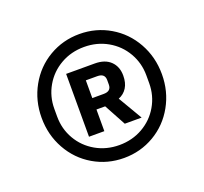

<svg xmlns="http://www.w3.org/2000/svg" viewBox="-82 -804 636 600"><g transform="rotate(-20 236.0 -504.0)"><path d="M36 -504Q36 -561 62.5 -608.5Q89 -656 135 -683Q181 -710 236 -710Q291 -710 337 -683Q383 -656 409.5 -608.5Q436 -561 436 -504Q436 -447 409.5 -399.5Q383 -352 337 -325Q291 -298 236 -298Q181 -298 135 -325Q89 -352 62.5 -399.5Q36 -447 36 -504ZM389 -491V-517Q389 -558 369 -592.5Q349 -627 314 -647Q279 -667 236 -667Q193 -667 158 -647Q123 -627 103 -592.5Q83 -558 83 -517V-491Q83 -450 103 -415.5Q123 -381 158 -361Q193 -341 236 -341Q279 -341 314 -361Q349 -381 369 -415.5Q389 -450 389 -491ZM206 -398H155V-607H250Q284 -607 302.5 -589Q321 -571 321 -541Q321 -517 311 -501Q301 -485 283 -478L330 -398H274L235 -470H206ZM244 -508Q269 -508 269 -530V-545Q269 -567 244 -567H206V-508Z"/></g></svg>

Font: IBM Plex Sans KR Medm
Style: Regular
Weight: 500
Designer: Mike Abbink; Paul van der Laan; Pieter van Rosmalen; Wujin Sim; Chorong Kim; Dohee Lee;
Foundry: Sandoll Inc.
Version: Version 1.003